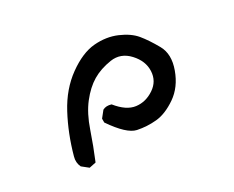

<svg xmlns="http://www.w3.org/2000/svg" viewBox="-64 -922 627 515"><g transform="rotate(-20 250.0 -664.5)"><path d="M115.2 -508.8 93.8 -520.5Q84 -534.2 85.9 -551.8Q91.8 -615.2 110.4 -671.9Q128.9 -728.5 166 -766.6Q203.1 -804.7 239.7 -814.5Q276.4 -824.2 309.6 -816.4Q342.8 -808.6 362.3 -792Q381.8 -775.4 404.3 -748Q426.8 -720.7 418.9 -675.8Q411.1 -630.9 382.8 -603Q354.5 -575.2 326.2 -567.4Q297.9 -559.6 269 -560.5Q240.2 -561.5 193.4 -609.4L191.4 -621.1L203.1 -642.6Q212.9 -650.4 228.5 -648.4Q260.7 -620.1 289.1 -621.6Q317.4 -623 339.8 -644.5Q362.3 -666 358.4 -696.3Q354.5 -726.6 326.2 -748Q297.9 -769.5 266.1 -758.8Q234.4 -748 212.9 -729.5Q191.4 -710.9 174.8 -679.7Q158.2 -648.4 151.4 -604Q144.5 -559.6 134.8 -516.6Z"/></g></svg>

Font: JasonHandwriting4
Style: Regular
Weight: 400
Version: Version 1.01.21